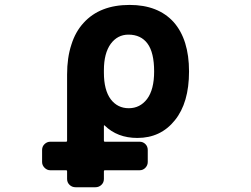

<svg xmlns="http://www.w3.org/2000/svg" viewBox="-20 -578 1040 795"><path d="M293 197.3Q278.3 197.3 268.1 187.5Q257.8 177.7 257.8 163.1V131.8Q257.8 127 253.9 127H188.5Q174.8 127 164.6 116.7Q154.3 106.4 154.3 92.8V43Q154.3 28.3 164.6 18.6Q174.8 8.8 188.5 8.8H253.9Q257.8 8.8 257.8 3.9V-269.5Q257.8 -338.9 275.4 -392.6Q292 -446.3 326.2 -483.4Q393.6 -557.6 516.6 -557.6Q634.8 -557.6 699.2 -486.3Q762.7 -414.1 762.7 -282.2Q762.7 -152.3 704.1 -80.1Q645.5 -6.8 548.8 -6.8Q465.8 -6.8 413.1 -58.6Q412.1 -59.6 411.1 -59.1Q410.2 -58.6 410.2 -57.6V3.9Q410.2 8.8 414.1 8.8H557.6Q572.3 8.8 582 18.6Q591.8 28.3 591.8 43V92.8Q591.8 106.4 582 116.7Q572.3 127 557.6 127H414.1Q410.2 127 410.2 131.8V163.1Q410.2 177.7 399.9 187.5Q389.6 197.3 375 197.3ZM511.7 -434.6Q466.8 -434.6 438.5 -396.5Q410.2 -357.4 410.2 -287.1V-277.3Q410.2 -205.1 438.5 -167Q466.8 -129.9 513.2 -129.9Q559.6 -129.9 588.9 -168Q618.2 -207 618.2 -282.2Q618.2 -360.4 590.8 -397.5Q563.5 -434.6 511.7 -434.6Z"/></svg>

Font: Rounded-L Mgen+ 1mn bold
Style: Bold
Weight: 700
Designer: [Source Han Sans]
Ryoko NISHIZUKA  (kana & ideographs); Paul D. Hunt (Latin, Greek & Cyrillic); Wenlong ZHANG  (bopomofo
Version: Version 1.059.20150602